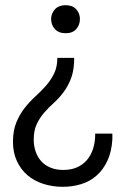

<svg xmlns="http://www.w3.org/2000/svg" viewBox="-20 -470 471 740"><path d="M222 250Q260 250 293.5 239.5Q327 229 352.5 206.5Q378 184 394 149.5Q410 115 413 68V45H347Q347 78 338.5 104Q330 130 314 148Q298 166 275.5 175.5Q253 185 224 185Q196 185 174.5 176Q153 167 139 151.5Q125 136 117.5 114.5Q110 93 110 68Q110 33 121.5 8.5Q133 -16 150.5 -36Q168 -56 188 -74Q208 -92 225.5 -115.5Q243 -139 254.5 -170Q266 -201 266 -247H201Q201 -212 188.5 -186.5Q176 -161 157 -139.5Q138 -118 115.5 -97.5Q93 -77 74 -52.5Q55 -28 42.5 3Q30 34 30 77Q30 118 45 150.5Q60 183 85.5 205Q111 227 146.5 238.5Q182 250 222 250ZM233 -342Q260 -342 274 -358Q288 -374 288 -397Q288 -419 273.5 -434.5Q259 -450 233 -450Q220 -450 209.5 -446Q199 -442 192 -434.5Q185 -427 181 -417.5Q177 -408 177 -397Q177 -374 191.5 -358Q206 -342 233 -342Z"/></svg>

Font: Tilda Sans VF
Style: Regular
Weight: 400
Designer: ParaType Ltd
Foundry: ParaType Ltd
Version: Version 1.010